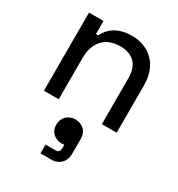

<svg xmlns="http://www.w3.org/2000/svg" viewBox="-190 -626 977 1056"><g transform="rotate(30 298.0 -98.0)"><path d="M70 -496V0H164V-262C164 -364 221 -422 312 -422C392 -422 438 -378 438 -293V0H532V-301C532 -436 444 -504 341 -504C244 -504 199 -459 176 -413H162V-496ZM222 128C222 175 258 203 299 203C307 203 312 202 316 201V222C316 242 307 252 289 252H226V308H297C344 308 378 273 378 226V126C378 80 345 50 300 50C257 50 222 80 222 128Z"/></g></svg>

Font: Space Text Medium
Style: Regular
Weight: 500
Designer: Florian Karsten (Space Text), Colophon Foundry (Space Mono)
Foundry: Florian Karsten
Version: Version 1.003;PS 001.003;hotconv 1.0.88;makeotf.lib2.5.64775